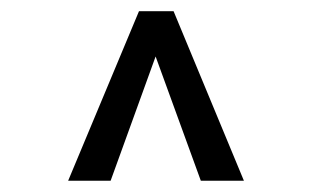

<svg xmlns="http://www.w3.org/2000/svg" viewBox="-20 -670 558 344"><path d="M258.8 -568.8 339.8 -346.2H417L291 -649.9H229L102.1 -346.2H178.2Z"/></svg>

Font: Linux Biolinum G
Style: Bold
Weight: 700
Designer: Philipp H. Poll
Foundry: Philipp H. Poll
Version: Version 1.1.0